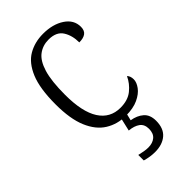

<svg xmlns="http://www.w3.org/2000/svg" viewBox="-238 -613 912 912"><g transform="rotate(-45 218.0 -157.0)"><path d="M252 10Q195 10 150 -18Q105 -46 79.5 -106.5Q54 -167 54 -264Q54 -371 79.5 -432Q105 -493 149 -518.5Q193 -544 249 -544Q314 -544 357 -515.5Q400 -487 400 -440Q400 -415 385 -404Q370 -393 342 -393Q342 -440 321 -473Q300 -506 248 -506Q209 -506 179.5 -484Q150 -462 134 -409.5Q118 -357 118 -265Q118 -150 155 -92.5Q192 -35 261 -35Q311 -35 342 -60Q373 -85 389 -120Q401 -108 401 -86Q401 -66 384.5 -43.5Q368 -21 335 -5.5Q302 10 252 10ZM228 230Q213 230 196 227.5Q179 225 162 220V183Q179 187 193.5 189.5Q208 192 221 192Q250 192 268 177Q286 162 286 131Q286 101 266 86.5Q246 72 212 69L230 -9H265L253 41Q290 47 313.5 67.5Q337 88 337 128Q337 179 307.5 204.5Q278 230 228 230Z"/></g></svg>

Font: Noto Serif Armenian SemiCondensed Light
Style: Regular
Weight: 300
Width: 4
Designer: Monotype Design Team
Foundry: Monotype Imaging Inc.
Version: Version 2.008; ttfautohint (v1.8.4.7-5d5b)